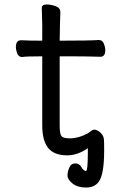

<svg xmlns="http://www.w3.org/2000/svg" viewBox="-20 -671 540 859"><path d="M422 142Q403 168 365 168Q327 168 304.5 150Q282 132 282 114Q282 98 290 79Q298 60 317 60Q335 60 344.5 77Q354 94 365 94Q373 94 373 7V-8Q327 24 281 24Q222 24 195.5 -9Q169 -42 169 -110V-419Q97 -419 79 -416Q63 -416 57 -432Q51 -448 51 -461Q51 -491 75 -491Q105 -489 169 -489V-559Q167 -615 167 -635Q167 -651 189 -651Q207 -651 228.5 -643.5Q250 -636 250 -617Q248 -563 247 -489Q383 -489 422 -492Q438 -492 444.5 -476Q451 -460 451 -446Q451 -417 429 -417Q409 -417 390 -418Q371 -419 247 -419V-108Q247 -72 255 -62Q263 -52 292 -52Q331 -52 372 -74Q380 -79 387.5 -85Q395 -91 403 -91Q411 -91 423 -83Q444 -67 445 -47Q446 -36 446 2Q446 109 422 142Z"/></svg>

Font: LXGW WenKai Mono TC
Style: Bold
Weight: 700
Designer: LXGW / Fontworks Inc.
Foundry: LXGW / Fontworks Inc.
Version: Version 1.330